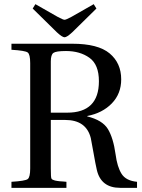

<svg xmlns="http://www.w3.org/2000/svg" viewBox="-20 -902 684 922"><path d="M224 -361H303Q455 -361 455 -512Q455 -592 409.5 -624.5Q364 -657 297 -657Q249 -657 236.5 -648Q224 -639 224 -607ZM35 0V-29Q101 -33 113 -42Q125 -51 125 -93V-599Q125 -641 113 -650Q101 -659 35 -663V-692H327Q451 -692 506.5 -645.5Q562 -599 562 -521Q562 -452 517 -405.5Q472 -359 399 -345V-343Q472 -325 498 -282.5Q524 -240 535 -161Q543 -100 564 -67Q585 -34 638 -29V0H557Q465 0 445 -86Q439 -111 429 -168.5Q419 -226 416 -239Q394 -326 293 -326H224V-93Q224 -49 227 -45Q228 -42 230.5 -40.5Q233 -39 237 -37.5Q241 -36 244.5 -35Q248 -34 255.5 -33Q263 -32 267.5 -31.5Q272 -31 282.5 -30.5Q293 -30 299 -29V0ZM137 -861 150 -882 257 -821Q283 -807 290 -807Q297 -807 323 -821L430 -882L443 -861L327 -747Q301 -723 290 -723Q279 -723 253 -747Z"/></svg>

Font: Heuristica
Style: Regular
Weight: 400
Version: Version 1.0.1 ; ttfautohint (v1.4.1)